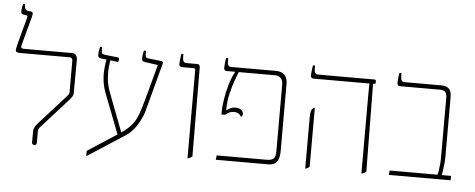

<svg xmlns="http://www.w3.org/2000/svg" viewBox="-56 -1019 3001 1212"><g transform="rotate(5 1444.0 -413.0)"><path d="M192 7Q185 7 181 3Q177 -1 177 -7V-80Q177 -91 183 -103Q189 -115 200 -128L375 -322Q381 -329 383 -333.5Q385 -338 385 -345V-545Q385 -554 380 -559Q375 -564 366 -564H48Q41 -564 32.5 -567Q24 -570 24 -580Q24 -587 29 -608Q34 -629 41.5 -657.5Q49 -686 57 -714.5Q65 -743 71 -765Q77 -787 78 -794Q79 -798 78 -800.5Q77 -803 72 -804L52 -807Q44 -809 40.5 -812.5Q37 -816 37 -826Q37 -837 40 -852Q43 -867 44 -873H57V-862Q57 -853 61.5 -844Q66 -835 79 -833L97 -831Q106 -830 109 -823Q112 -816 107 -798L57 -613Q54 -602 58.5 -597Q63 -592 73 -592H377Q393 -592 400.5 -585.5Q408 -579 410.5 -569.5Q413 -560 413 -551L412 -341Q412 -332 407 -322.5Q402 -313 393 -302L221 -111Q213 -102 210 -96Q207 -90 207 -80V-7Q207 -1 203.5 3Q200 7 192 7Z M525 47V15L716 -109Q758 -136 782.5 -160.5Q807 -185 822 -215Q837 -245 849.5 -287Q862 -329 879 -392L925 -564L845 -575Q833 -577 828 -581Q823 -585 823 -598Q823 -612 826 -627.5Q829 -643 830 -647H843V-635Q843 -617 845 -609.5Q847 -602 863 -600L943 -591Q949 -590 953.5 -587.5Q958 -585 956 -578L874 -271Q871 -258 864.5 -241.5Q858 -225 848.5 -206.5Q839 -188 826.5 -169.5Q814 -151 798.5 -134.5Q783 -118 764 -106L528 47ZM716 -89 613 -356Q598 -395 593 -433Q588 -471 591 -508Q594 -545 601 -581L625 -579Q623 -564 619 -531.5Q615 -499 618 -455.5Q621 -412 640 -362L739 -102ZM674 -561 564 -574Q553 -576 549 -581Q545 -586 545 -596Q545 -609 547 -621Q549 -633 552 -647H565V-629Q565 -611 569 -606Q573 -601 587 -599L669 -590Q674 -589 676 -586.5Q678 -584 678 -579Q678 -573 677 -569Q676 -565 674 -561Z M1163 6V-550Q1163 -558 1160.5 -561Q1158 -564 1151 -564H1079Q1069 -564 1064.5 -568.5Q1060 -573 1060 -582Q1060 -594 1061.5 -607Q1063 -620 1064.5 -630.5Q1066 -641 1067 -647H1080V-627Q1080 -609 1085.5 -600.5Q1091 -592 1102 -592H1171Q1182 -592 1186 -586.5Q1190 -581 1190 -571L1193 -8Q1189 -4 1182.5 -0.5Q1176 3 1168 6Z M1342 0 1345 -28H1661Q1695 -28 1706.5 -41.5Q1718 -55 1718 -86V-509Q1718 -528 1711.5 -540Q1705 -552 1694.5 -558Q1684 -564 1671 -564H1363Q1352 -564 1348 -569.5Q1344 -575 1344 -585Q1344 -594 1346 -612.5Q1348 -631 1351 -647H1364V-627Q1364 -609 1369.5 -600.5Q1375 -592 1386 -592H1672Q1707 -592 1726 -572.5Q1745 -553 1745 -516V-92Q1745 -57 1736.5 -37Q1728 -17 1712.5 -8.5Q1697 0 1675 0ZM1479 -283Q1466 -300 1455 -305.5Q1444 -311 1430 -311Q1414 -311 1402 -305.5Q1390 -300 1376 -288H1352V-293Q1352 -330 1359 -378.5Q1366 -427 1380 -476Q1394 -525 1415 -563V-573H1438V-564Q1432 -550 1418 -512Q1404 -474 1392 -424Q1380 -374 1380 -323V-316Q1395 -327 1408 -333Q1421 -339 1438 -339Q1452 -339 1463 -334.5Q1474 -330 1480.5 -322Q1487 -314 1487 -303Q1487 -298 1485.5 -294.5Q1484 -291 1479 -283Z M2265 6V-444Q2265 -473 2265 -496Q2265 -519 2265.5 -535.5Q2266 -552 2266 -563V-564H1913Q1902 -564 1898 -569.5Q1894 -575 1894 -585Q1894 -591 1895 -601.5Q1896 -612 1897.5 -624Q1899 -636 1901 -647H1914V-627Q1914 -609 1919.5 -600.5Q1925 -592 1936 -592H2295Q2300 -592 2302.5 -590Q2305 -588 2305 -583V-567L2289 -564L2295 -8Q2291 -4 2284.5 -0.5Q2278 3 2270 6ZM1909 6V-314Q1909 -343 1912.5 -356.5Q1916 -370 1923 -375L1932 -382L1936 -378V-8Q1932 -4 1927 -0.5Q1922 3 1914 6Z M2438 0 2441 -28H2744Q2747 -35 2750 -54Q2753 -73 2755 -94.5Q2757 -116 2757 -130V-516Q2757 -544 2746 -554Q2735 -564 2715 -564H2461Q2450 -564 2446 -569.5Q2442 -575 2442 -585Q2442 -591 2443 -601.5Q2444 -612 2445.5 -624Q2447 -636 2449 -647H2462V-627Q2462 -609 2467.5 -600.5Q2473 -592 2484 -592H2717Q2752 -592 2768 -576Q2784 -560 2784 -523V-143Q2784 -127 2781.5 -102Q2779 -77 2776 -56Q2773 -35 2771 -28H2830V0Z"/></g></svg>

Font: Noto Serif Hebrew Thin
Style: Regular
Weight: 250
Version: Version 2.003